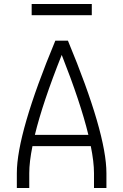

<svg xmlns="http://www.w3.org/2000/svg" viewBox="-20 -938 615 958"><path d="M64 0V-74Q64 -273 256 -735H319Q511 -273 511 -74V0H449V-74Q449 -130 433 -209H142Q126 -130 126 -74V0ZM154 -265H421Q382 -426 288 -664Q193 -426 154 -265ZM138 -862V-918H438V-862Z"/></svg>

Font: Jozsika Light
Style: Regular
Weight: 300
Monospace: yes
Designer: Belleve Invis
Foundry: Belleve Invis
Version: 2.1.0